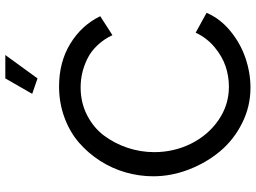

<svg xmlns="http://www.w3.org/2000/svg" viewBox="-140 -816 962 722"><g transform="rotate(-90 341.0 -455.0)"><path d="M407.2 -794.9 349.1 -814.9 407.2 -916H495.1ZM377 -713.9Q468.8 -713.9 537.8 -671.6Q606.9 -629.4 641.1 -559.1L569.8 -513.2Q554.7 -545.4 531.7 -569.6Q508.8 -593.8 482.2 -606.9Q455.6 -620.1 428.5 -626.5Q401.4 -632.8 373 -632.8Q315.9 -632.8 268.6 -608.4Q221.2 -584 191.7 -544.2Q162.1 -504.4 146 -455.8Q129.9 -407.2 129.9 -356Q129.9 -282.2 161.6 -218Q193.4 -153.8 250.2 -114.5Q307.1 -75.2 376 -75.2Q415 -75.2 452.4 -87.6Q489.7 -100.1 524.7 -129.2Q559.6 -158.2 579.1 -200.2L653.8 -159.2Q632.3 -108.4 585.7 -70.1Q539.1 -31.7 483.6 -12.9Q428.2 5.9 372.1 5.9Q301.3 5.9 238.3 -25.9Q175.3 -57.6 132.3 -109.4Q89.4 -161.1 64.2 -226.8Q39.1 -292.5 39.1 -359.9Q39.1 -411.6 53.5 -462.6Q67.9 -513.7 96.7 -558.8Q125.5 -604 165.3 -638.7Q205.1 -673.3 260 -693.6Q314.9 -713.9 377 -713.9Z"/></g></svg>

Font: Rawline Medium
Style: Regular
Weight: 500
Designer: Matt McInerney, Pablo Impallari, Rodrigo Fuenzalida
Foundry: Matt McInerney, Pablo Impallari, Rodrigo Fuenzalida
Version: Version 4.020;PS 004.020;hotconv 1.0.88;makeotf.lib2.5.64775